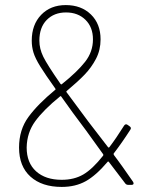

<svg xmlns="http://www.w3.org/2000/svg" viewBox="-20 -728 609 756"><path d="M506 -6Q506 0 497 0H486Q477 0 473 -6L409 -90Q408 -92 406 -92Q404 -92 403 -90Q358 -37 317.5 -14.5Q277 8 223 8Q145 8 100 -32.5Q55 -73 55 -147Q55 -217 92 -267.5Q129 -318 197 -374Q200 -375 198 -379Q158 -435 138.5 -466.5Q119 -498 112 -520.5Q105 -543 105 -568Q105 -631 142 -669.5Q179 -708 239 -708Q300 -708 338 -671Q376 -634 376 -573Q376 -531 358 -496.5Q340 -462 313 -434Q286 -406 243 -370Q240 -369 242 -365L328 -249Q363 -204 405 -149Q408 -145 411 -149Q437 -183 469 -234Q475 -242 483 -236L490 -231Q499 -225 493 -217Q461 -167 428 -124Q426 -121 429 -117Q437 -107 445 -95.5Q453 -84 462 -72Q495 -25 504 -12Q506 -8 506 -6ZM135 -568Q135 -536 150.5 -504.5Q166 -473 218 -398Q221 -394 224 -397Q284 -445 315 -484.5Q346 -524 346 -573Q346 -621 316.5 -650Q287 -679 240 -679Q193 -679 164 -649.5Q135 -620 135 -568ZM386 -115Q388 -118 386 -121Q363 -152 319 -214Q263 -288 221 -348Q219 -351 216 -348Q152 -296 119 -251Q86 -206 85 -147Q85 -87 122 -53.5Q159 -20 223 -20Q272 -20 308 -41Q344 -62 386 -115Z"/></svg>

Font: Barlow Semi Condensed Thin
Style: Regular
Weight: 250
Width: 4
Designer: Jeremy Tribby
Foundry: Tribby Type
Version: Version 1.408